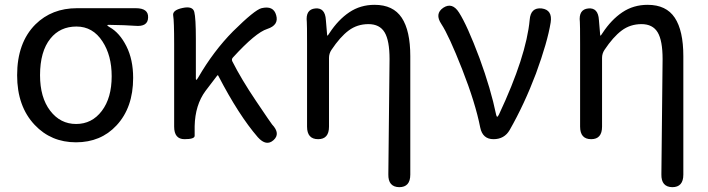

<svg xmlns="http://www.w3.org/2000/svg" viewBox="-20 -577 2937 796"><path d="M124 -59Q51 -136 51 -265Q51 -400 127 -476Q195 -543 299 -543H543Q596 -543 594 -504Q593 -465 540 -470Q502 -473 430 -474Q425 -474 425 -472Q425 -470 435 -464Q476 -441 504 -385.5Q532 -330 532 -254Q532 -131 463 -57Q398 13 295 13Q192 13 124 -59ZM443 -261Q443 -347 405 -405Q365 -467 297 -467Q229 -467 189 -417Q146 -364 146 -265Q146 -173 188 -118Q230 -63 295.5 -63Q361 -63 402 -117Q443 -171 443 -261Z M1114 4Q1084 31 1049 -8Q970 -99 885 -263Q883 -267 880 -263L832 -200Q789 -142 787 -54Q787 -28 787 -14Q787 0 745 0Q702 0 702 -52V-394Q702 -490 698 -512.5Q694 -535 737 -544Q779 -553 785.5 -527.5Q792 -502 792 -416V-251Q792 -246 794 -246Q796 -246 802 -256Q865 -365 946 -447Q1036 -536 1064 -543Q1114 -555 1125 -514Q1137 -473 1088 -457Q1040 -442 946 -339Q939 -332 943 -323Q981 -248 1041 -159Q1105 -64 1108 -61Q1144 -23 1114 4Z M1635 199Q1589 198 1590 146L1595 -332Q1595 -409 1574.5 -443Q1554 -477 1507.5 -477Q1461 -477 1425.5 -450.5Q1390 -424 1354 -370Q1344 -355 1344 -337V-52Q1344 0 1299 0Q1253 0 1253 -52V-394Q1253 -478 1252 -486Q1246 -538 1287 -542Q1328 -546 1331 -494L1336 -435Q1336 -429 1337.5 -429Q1339 -429 1346 -440Q1382 -495 1428 -526Q1474 -557 1533 -557Q1610 -557 1645.5 -503.5Q1681 -450 1681 -344V147Q1681 199 1635 199Z M2026 0Q1981 0 1971 -48Q1951 -150 1896 -290Q1841 -430 1810 -477Q1781 -520 1818 -545Q1855 -569 1883 -525Q1917 -472 1968 -336Q2015 -208 2037 -101Q2039 -93 2041.5 -93Q2044 -93 2049 -103Q2162 -344 2176 -495Q2180 -547 2226 -542Q2271 -536 2263 -484Q2250 -403 2202 -272Q2154 -145 2093 -38Q2071 0 2026 0Z M2767 199Q2721 198 2722 146L2727 -332Q2727 -409 2706.5 -443Q2686 -477 2639.5 -477Q2593 -477 2557.5 -450.5Q2522 -424 2486 -370Q2476 -355 2476 -337V-52Q2476 0 2431 0Q2385 0 2385 -52V-394Q2385 -478 2384 -486Q2378 -538 2419 -542Q2460 -546 2463 -494L2468 -435Q2468 -429 2469.5 -429Q2471 -429 2478 -440Q2514 -495 2560 -526Q2606 -557 2665 -557Q2742 -557 2777.5 -503.5Q2813 -450 2813 -344V147Q2813 199 2767 199Z"/></svg>

Font: Resource Han Rounded CN
Style: Regular
Weight: 400
Designer: Cyano Hao (round all glyphs); Ryoko NISHIZUKA  (kana, bopomofo & ideographs); Paul D. Hunt (Latin, Greek & Cyrillic); Sa
Foundry: Cyano Hao
Version: 0.990